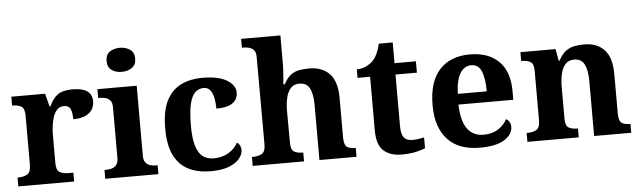

<svg xmlns="http://www.w3.org/2000/svg" viewBox="-49 -952 3809 1144"><g transform="rotate(-5 1856.0 -380.0)"><path d="M20 0V-53H23Q57 -53 78.5 -65.5Q100 -78 100 -125V-415Q100 -459 80.5 -471Q61 -483 28 -483H25V-536H227L247 -458H252Q272 -503 302 -525.5Q332 -548 393 -548Q508 -548 508 -467Q508 -421 474.5 -395.5Q441 -370 381 -370Q381 -411 371 -432Q361 -453 332 -453Q306 -453 290 -435Q274 -417 266 -390.5Q258 -364 255 -337Q252 -310 252 -293V-120Q252 -76 272 -64.5Q292 -53 322 -53H354V0Z M694 -626Q658 -626 633.5 -643.5Q609 -661 609 -698Q609 -736 633.5 -753Q658 -770 694 -770Q729 -770 754.5 -753Q780 -736 780 -698Q780 -661 754.5 -643.5Q729 -626 694 -626ZM540 0V-53H552Q567 -53 583.5 -57.5Q600 -62 611.5 -76Q623 -90 623 -118V-422Q623 -449 611 -462Q599 -475 582.5 -479Q566 -483 552 -483H540V-536H775V-118Q775 -90 786.5 -76Q798 -62 815 -57.5Q832 -53 846 -53H858V0Z M1170 10Q1097 10 1041 -16.5Q985 -43 953.5 -103.5Q922 -164 922 -266Q922 -374 954.5 -435.5Q987 -497 1042.5 -523Q1098 -549 1167 -549Q1264 -549 1314.5 -518.5Q1365 -488 1365 -444Q1365 -423 1354.5 -403.5Q1344 -384 1316 -371.5Q1288 -359 1236 -359Q1236 -394 1230 -423Q1224 -452 1210 -470Q1196 -488 1171 -488Q1142 -488 1120.5 -468.5Q1099 -449 1087.5 -401Q1076 -353 1076 -267Q1076 -166 1104 -115.5Q1132 -65 1195 -65Q1247 -65 1285 -88.5Q1323 -112 1340 -146Q1352 -139 1358 -126.5Q1364 -114 1364 -100Q1364 -75 1343.5 -49.5Q1323 -24 1280.5 -7Q1238 10 1170 10Z M1422 0V-53H1424Q1458 -53 1480.5 -65Q1503 -77 1503 -122L1502 -646Q1502 -673 1490 -686Q1478 -699 1461.5 -703Q1445 -707 1431 -707H1419V-760H1654V-595Q1654 -569 1652 -539.5Q1650 -510 1648 -489Q1646 -468 1646 -468H1655Q1675 -506 1698.5 -523Q1722 -540 1749.5 -544.5Q1777 -549 1808 -549Q1885 -549 1929 -503Q1973 -457 1973 -356V-124Q1973 -78 1989.5 -65.5Q2006 -53 2040 -53H2043V0H1821V-329Q1821 -394 1803 -429Q1785 -464 1741 -464Q1708 -464 1689 -442.5Q1670 -421 1662 -385.5Q1654 -350 1654 -309L1655 -118Q1655 -76 1674 -64.5Q1693 -53 1726 -53H1729V0Z M2312 10Q2245 10 2205 -25Q2165 -60 2165 -148V-468H2090V-519Q2122 -519 2147.5 -532Q2173 -545 2188 -561Q2219 -594 2234 -660H2317V-536H2445V-468H2317V-158Q2317 -113 2332.5 -92Q2348 -71 2383 -71Q2403 -71 2420.5 -73.5Q2438 -76 2454 -80V-15Q2438 -8 2401.5 1Q2365 10 2312 10Z M2780 10Q2653 10 2587 -62.5Q2521 -135 2521 -265Q2521 -406 2586 -477.5Q2651 -549 2769 -549Q2878 -549 2940.5 -488Q3003 -427 3003 -308V-257H2675Q2678 -157 2712.5 -111Q2747 -65 2809 -65Q2861 -65 2897 -88.5Q2933 -112 2950 -146Q2977 -131 2977 -97Q2977 -54 2929 -22Q2881 10 2780 10ZM2850 -321Q2850 -398 2832 -441Q2814 -484 2771 -484Q2729 -484 2704 -442.5Q2679 -401 2677 -321Z M3065 0V-53H3067Q3101 -53 3123 -65Q3145 -77 3145 -122V-418Q3145 -460 3125.5 -471.5Q3106 -483 3073 -483H3070V-536H3280L3293 -465H3298Q3318 -503 3341.5 -520.5Q3365 -538 3392.5 -543.5Q3420 -549 3451 -549Q3528 -549 3572 -503Q3616 -457 3616 -356V-124Q3616 -78 3632.5 -65.5Q3649 -53 3683 -53H3686V0H3464V-329Q3464 -394 3446 -429Q3428 -464 3384 -464Q3351 -464 3332 -442.5Q3313 -421 3305 -385.5Q3297 -350 3297 -309V-118Q3297 -76 3316.5 -64.5Q3336 -53 3369 -53H3372V0Z"/></g></svg>

Font: Noto Serif Tamil
Style: Bold Italic
Weight: 700
Italic angle: -12°
Designer: Indian Type Foundry, Tom Grace, and the Monotype Design Team
Foundry: Monotype Imaging Inc.
Version: Version 2.003; ttfautohint (v1.8.4.7-5d5b)